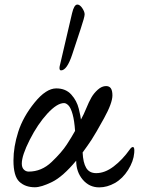

<svg xmlns="http://www.w3.org/2000/svg" viewBox="-20 -811 619 843"><path d="M415.5 11.7Q372.1 11.7 343.3 -22.2Q314.5 -56.2 314.5 -105.5Q255.9 -35.2 208.5 -12Q161.1 11.2 133.3 11.2Q90.8 11.2 64.9 -13.2Q39.1 -37.6 39.1 -106.4Q39.1 -166.5 60.1 -232.2Q81.1 -297.9 131.6 -360.4Q182.1 -422.9 227.1 -422.9Q268.6 -422.9 293 -395.8Q317.4 -368.7 325.9 -333.5Q334.5 -298.3 335.4 -286.1Q347.7 -308.1 358.9 -335.7Q370.1 -363.3 381.1 -382.6Q392.1 -401.9 409.7 -417.5Q427.2 -433.1 445.8 -433.1Q460 -433.1 466.8 -423.1Q473.6 -413.1 473.6 -392.1Q473.6 -358.4 436.5 -291.3Q399.4 -224.1 382.3 -198Q365.2 -171.9 342.8 -141.6Q344.7 -97.2 358.4 -74Q372.1 -50.8 402.3 -50.8Q440.4 -50.8 479 -80.1Q517.6 -109.4 549.8 -154.8Q557.1 -165.5 563.5 -165.5Q569.8 -165.5 569.8 -149.9Q569.8 -145.5 569.3 -139.6Q566.4 -103 542.5 -64.9Q518.6 -26.9 484.6 -7.6Q450.7 11.7 415.5 11.7ZM75.7 -92.8Q75.7 -75.7 84.5 -66.7Q93.3 -57.6 106 -57.6Q162.6 -57.6 206.8 -99.9Q251 -142.1 273.2 -176.3Q295.4 -210.4 309.6 -236.3Q306.6 -281.2 298.8 -309.3Q291 -337.4 280.8 -347.9Q270.5 -358.4 261.2 -358.4Q230.5 -358.4 188 -312.3Q145.5 -266.1 110.6 -197.3Q75.7 -128.4 75.7 -92.8ZM248 -502Q241.2 -502 241.2 -512.2Q241.2 -515.6 241.7 -518.6L296.4 -752.9Q305.2 -790.5 319.3 -791Q330.6 -791 341.1 -775.4Q351.6 -759.8 351.6 -748Q351.6 -736.3 334 -683.6L296.9 -571.3Q273.9 -502 248 -502Z"/></svg>

Font: Junicode
Style: Regular
Weight: 400
Designer: Peter S. Baker
Foundry: Briery Creek Software
Version: Version 0.7.2